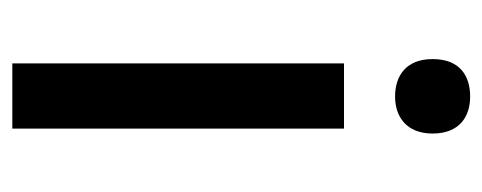

<svg xmlns="http://www.w3.org/2000/svg" viewBox="-256 -528 784 312"><g transform="rotate(90 136.0 -372.0)"><path d="M137 -744C103 -744 76 -727 76 -683C76 -640 103 -622 137 -622C169 -622 197 -640 197 -683C197 -727 169 -744 137 -744ZM189 -539H83V0H189Z"/></g></svg>

Font: Noto Sans Bamum Medium
Style: Regular
Weight: 500
Designer: Monotype Design Team
Foundry: Monotype Imaging Inc.
Version: Version 2.002